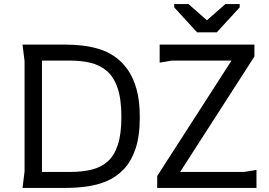

<svg xmlns="http://www.w3.org/2000/svg" viewBox="-20 -918 1313 938"><path d="M90 0 100 -80V-620L90 -700H302Q340 -700 381 -695.5Q422 -691 462.5 -679Q503 -667 539 -642.5Q575 -618 603 -579Q631 -540 647 -482.5Q663 -425 663 -345Q663 -253 642 -191Q621 -129 584.5 -91Q548 -53 502 -33.5Q456 -14 404.5 -7Q353 0 302 0ZM185 -78H323Q382 -78 428.5 -89.5Q475 -101 507 -130Q539 -159 556 -211.5Q573 -264 573 -346Q573 -435 554 -489.5Q535 -544 500.5 -572.5Q466 -601 421 -611.5Q376 -622 323 -622H185ZM748 0V-58L1111 -622H820L760 -612V-700H1223V-642L860 -78H1173L1233 -88V0ZM943 -760 831 -882V-898H901L991 -819L1081 -898H1151V-882L1039 -760Z"/></svg>

Font: AR One Sans
Style: Regular
Weight: 400
Designer: Niteesh Yadav
Foundry: Niteesh Yadav
Version: Version 1.001;gftools[0.9.33]